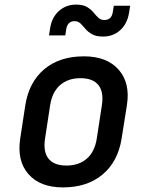

<svg xmlns="http://www.w3.org/2000/svg" viewBox="-20 -805 640 835"><path d="M254 10Q154 10 103.5 -48Q53 -106 68 -203L90 -347Q106 -448 172.5 -504Q239 -560 345 -560Q445 -560 496 -502Q547 -444 532 -348L509 -203Q493 -102 426 -46Q359 10 254 10ZM269 -85Q323 -85 357.5 -115Q392 -145 401 -203L423 -347Q432 -405 408 -435Q384 -465 330 -465Q276 -465 241.5 -435Q207 -405 198 -347L176 -203Q167 -145 191 -115Q215 -85 269 -85ZM428 -646Q398 -646 380.5 -656Q363 -666 352 -679Q341 -692 330.5 -702.5Q320 -713 304 -713Q274 -713 268 -678L264 -651H193L198 -682Q205 -729 236 -757Q267 -785 311 -785Q341 -785 358.5 -774.5Q376 -764 386.5 -751Q397 -738 407.5 -728Q418 -718 434 -718Q464 -718 470 -750L475 -780H546L541 -748Q533 -701 502.5 -673.5Q472 -646 428 -646Z"/></svg>

Font: JetBrains Mono NL SemiBold
Style: Italic
Weight: 600
Italic angle: -9°
Monospace: yes
Designer: Philipp Nurullin, Konstantin Bulenkov
Foundry: JetBrains
Version: Version 2.305; ttfautohint (v1.8.4.7-5d5b)